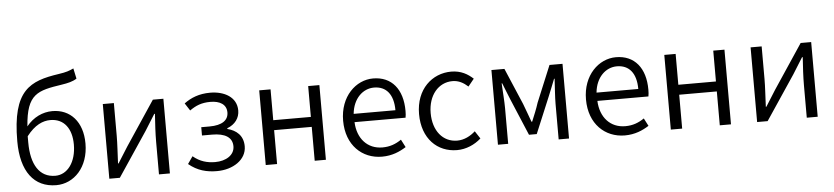

<svg xmlns="http://www.w3.org/2000/svg" viewBox="-46 -1092 6007 1383"><g transform="rotate(-5 2957.0 -400.5)"><path d="M314 13C442 13 549 -96 549 -268C549 -425 461 -521 331 -521C261 -521 193 -489 143 -427C160 -662 240 -678 416 -705C461 -712 496 -720 525 -739L509 -814C476 -799 459 -792 399 -783C192 -752 61 -698 61 -326C61 -108 153 13 314 13ZM139 -356C198 -433 257 -458 311 -458C411 -458 465 -382 465 -268C465 -141 401 -55 313 -55C198 -55 139 -151 139 -311Z M698 0H774L988 -320C1009 -353 1040 -403 1061 -437H1066C1061 -366 1057 -294 1057 -236V0H1136V-540H1060L847 -220C826 -187 795 -137 774 -104H770C773 -174 778 -247 778 -304V-540H698Z M1476 13C1591 13 1690 -50 1690 -148C1690 -226 1640 -267 1576 -283V-288C1634 -310 1666 -355 1666 -409C1666 -506 1577 -554 1475 -554C1395 -554 1336 -530 1286 -493L1321 -439C1365 -470 1406 -488 1471 -488C1539 -488 1587 -460 1587 -402C1587 -346 1542 -312 1450 -312H1390V-252H1463C1556 -252 1609 -220 1609 -155C1609 -91 1546 -53 1469 -53C1412 -53 1359 -67 1309 -109L1272 -56C1335 -4 1401 13 1476 13Z M1829 0H1911V-245H2183V0H2264V-540H2183V-317H1911V-540H1829Z M2669 13C2743 13 2798 -12 2844 -41L2815 -97C2774 -69 2732 -53 2678 -53C2570 -53 2498 -132 2493 -252H2862C2865 -266 2866 -283 2866 -301C2866 -457 2788 -554 2653 -554C2529 -554 2412 -445 2412 -269C2412 -92 2526 13 2669 13ZM2492 -312C2503 -423 2574 -488 2654 -488C2742 -488 2794 -427 2794 -312Z M3212 13C3277 13 3339 -14 3386 -56L3350 -111C3316 -80 3270 -55 3219 -55C3115 -55 3045 -141 3045 -269C3045 -398 3120 -485 3221 -485C3266 -485 3301 -465 3333 -436L3376 -489C3338 -524 3289 -554 3218 -554C3081 -554 2961 -450 2961 -269C2961 -91 3070 13 3212 13Z M3508 0H3582V-258C3582 -305 3576 -382 3573 -438H3577C3593 -396 3611 -353 3627 -313L3737 -52H3793L3902 -313C3918 -353 3936 -396 3952 -438H3956C3953 -382 3947 -305 3947 -258V0H4022V-540H3928L3819 -277C3805 -232 3786 -188 3768 -144H3763C3748 -188 3730 -232 3714 -277L3602 -540H3508Z M4425 13C4499 13 4554 -12 4600 -41L4571 -97C4530 -69 4488 -53 4434 -53C4326 -53 4254 -132 4249 -252H4618C4621 -266 4622 -283 4622 -301C4622 -457 4544 -554 4409 -554C4285 -554 4168 -445 4168 -269C4168 -92 4282 13 4425 13ZM4248 -312C4259 -423 4330 -488 4410 -488C4498 -488 4550 -427 4550 -312Z M4758 0H4840V-245H5112V0H5193V-540H5112V-317H4840V-540H4758Z M5382 0H5458L5672 -320C5693 -353 5724 -403 5745 -437H5750C5745 -366 5741 -294 5741 -236V0H5820V-540H5744L5531 -220C5510 -187 5479 -137 5458 -104H5454C5457 -174 5462 -247 5462 -304V-540H5382Z"/></g></svg>

Font: Noto Sans KR DemiLight
Style: Regular
Weight: 350
Designer: Ryoko NISHIZUKA 西塚涼子 (kana, bopomofo & ideographs); Paul D. Hunt (Latin, Greek & Cyrillic); Sandoll Communications 산돌커뮤니
Foundry: Adobe
Version: Version 2.004;hotconv 1.0.118;makeotfexe 2.5.65603